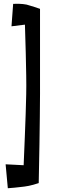

<svg xmlns="http://www.w3.org/2000/svg" viewBox="-20 -874 322 1019"><path d="M49.8 -853.5Q65.4 -854.5 78.6 -854Q91.8 -853.5 101.6 -852.5Q112.3 -851.6 121.1 -849.6Q129.9 -847.7 140.6 -843.8Q150.4 -840.8 163.1 -836.9Q175.8 -833 192.4 -827.1V-372.1Q192.4 -323.2 191.4 -254.9Q190.4 -139.6 185.5 97.7Q170.9 102.5 157.2 106.4Q143.6 110.4 132.8 112.3Q120.1 115.2 109.4 116.2Q97.7 117.2 84 119.1Q72.3 121.1 56.6 122.1Q41 123 21.5 125L9.8 -2L105.5 2.9Q109.4 -80.1 111.8 -148.9Q114.3 -217.8 116.2 -267.6Q118.2 -326.2 119.1 -372.1Q120.1 -418 119.1 -475.6Q118.2 -525.4 116.7 -592.8Q115.2 -660.2 112.3 -743.2L41 -734.4Z"/></svg>

Font: Irish Grover
Style: Regular
Weight: 400
Designer: Squid
Foundry: Font Diner, Inc DBA Sideshow
Version: Version 1.001